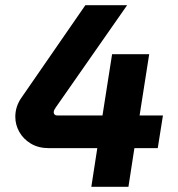

<svg xmlns="http://www.w3.org/2000/svg" viewBox="-20 -720 685 740"><path d="M332 0 355 -149H169Q128 -149 99 -166.5Q70 -184 54.5 -211.5Q39 -239 39 -270Q39 -310 63 -344L309 -700H470L195 -306Q192 -302 189.5 -297Q187 -292 187 -287Q187 -282 190.5 -278.5Q194 -275 200 -275H375L412 -511H555L518 -275H608L588 -149H498L475 0Z"/></svg>

Font: MuseoModerno SemiBold
Style: Italic
Weight: 600
Italic angle: -9°
Designer: Pablo Cosgaya, Héctor Gatti, Marcela Romero, and the Authors of The MuseoModerno Project.
Foundry: Omnibus-Type Team
Version: Version 1.003